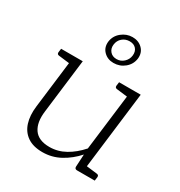

<svg xmlns="http://www.w3.org/2000/svg" viewBox="-174 -855 922 984"><g transform="rotate(30 286.5 -363.0)"><path d="M219 8Q164 8 130 -15.5Q96 -39 82.5 -81Q69 -123 76 -180L115 -499H166L127 -180Q118 -111 145 -72Q172 -33 237 -33Q286 -33 330 -57.5Q374 -82 412 -125L458 -499H509L448 0H420Q406 0 406 -14L410 -88Q372 -45 323.5 -18.5Q275 8 219 8ZM431 0 442 -45 517 -36Q523 -35 525.5 -32Q528 -29 528 -23L525 0ZM132 -499 121 -454 46 -463Q40 -464 37.5 -467Q35 -470 35 -476L38 -499ZM475 -499 464 -454 389 -463Q383 -464 380.5 -467Q378 -470 378 -476L381 -499ZM229 -652Q234 -688 262.5 -711Q291 -734 326 -734Q362 -734 385 -711Q408 -688 404 -652Q399 -616 371 -593Q343 -570 306 -570Q271 -570 248 -593Q225 -616 229 -652ZM260 -652Q257 -628 271 -611.5Q285 -595 310 -595Q334 -595 352 -611.5Q370 -628 373 -652Q376 -677 362.5 -692.5Q349 -708 324 -708Q299 -708 281 -692.5Q263 -677 260 -652Z"/></g></svg>

Font: Aleo Light
Style: Italic
Weight: 300
Italic angle: -7°
Designer: Alessio Laiso
Foundry: Alessio Laiso
Version: Version 2.001;gftools[0.9.29]